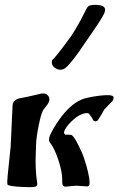

<svg xmlns="http://www.w3.org/2000/svg" viewBox="-20 -772 509 793"><path d="M251 -1Q236 -1 237 -23Q237 -23 237 -30Q237 -64 220.5 -113Q204 -162 185 -185Q179 -194 187 -214Q200 -243 224 -277Q267 -338 313 -359Q326 -366 362.5 -372.5Q399 -379 426 -379Q449 -379 449 -369Q449 -360 443 -353Q436 -347 410 -319Q401 -300 383 -274Q373 -267 365 -275Q361 -286 347 -303Q338 -308 317 -300Q297 -292 274.5 -270Q252 -248 245 -229Q242 -223 250 -215Q256 -217 273 -215Q283 -214 302.5 -175Q322 -136 327 -119Q350 -50 350 -16Q350 -2 340 -2Q332 -2 296 -5L270 -3ZM134 -14Q134 -4 127.5 -1.5Q121 1 104 1H98Q94 1 84 0.5Q74 0 68 0Q14 -3 11 -10Q10 -13 10 -23Q10 -34 17 -98.5Q24 -163 24 -166Q25 -187 32 -338Q35 -360 61 -366Q77 -368 153 -386H159Q169 -386 176.5 -379Q184 -372 184 -362Q184 -355 180.5 -348Q177 -341 168 -330L160 -320Q150 -305 140 -255Q130 -205 129 -176Q127 -128 127 -110Q127 -56 134 -14ZM372 -752Q414 -752 414 -732Q414 -726 411 -718Q404 -699 334 -599Q303 -553 295 -543Q265 -503 251 -492Q241 -484 229 -484Q216 -484 205 -493Q194 -502 194 -514Q194 -520 195 -523Q209 -534 274 -623Q306 -673 324 -710Q340 -742 341 -742Q347 -752 372 -752Z"/></svg>

Font: Fedorovsk Unicode
Style: Medium
Weight: 500
Designer: Aleksandr Andreev and Nikita Simmons
Version: Version 3.2